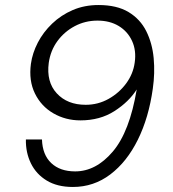

<svg xmlns="http://www.w3.org/2000/svg" viewBox="-20 -732 690 764"><path d="M372 -712Q445 -712 491.5 -684Q538 -656 562 -608Q586 -560 591.5 -500.5Q597 -441 588 -379Q572 -264 528.5 -176Q485 -88 419 -38Q353 12 270 12Q208 12 166 -13.5Q124 -39 103 -82Q82 -125 83 -177H147Q149 -116 184 -83Q219 -50 279 -50Q362 -50 429 -129Q496 -208 524 -376Q493 -327 435.5 -290Q378 -253 300 -253Q241 -253 192.5 -281Q144 -309 119 -360Q94 -411 103 -478Q109 -521 130.5 -562.5Q152 -604 187.5 -638Q223 -672 269.5 -692Q316 -712 372 -712ZM368 -650Q319 -650 277.5 -628Q236 -606 208.5 -568.5Q181 -531 174 -482Q164 -406 206 -360.5Q248 -315 321 -315Q370 -315 412 -338.5Q454 -362 482 -400Q510 -438 516 -483Q523 -531 505.5 -569Q488 -607 452.5 -628.5Q417 -650 368 -650Z"/></svg>

Font: Host Grotesk Light
Style: Italic
Weight: 300
Italic angle: -8°
Designer: Doğukan Karapınar based on Poppins by Indian Type Foundry, Jonny Pinhorn
Foundry: Element Type
Version: Version 1.001; ttfautohint (v1.8.4.7-5d5b)